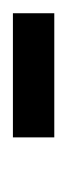

<svg xmlns="http://www.w3.org/2000/svg" viewBox="74 -614 102 290"><g transform="rotate(90 125.0 -469.0)"><path d="M0 -437.5V-500H62.5V-437.5ZM62.5 -437.5V-500H125V-437.5ZM125 -437.5V-500H187.5V-437.5Z"/></g></svg>

Font: AprilSans
Style: Regular
Weight: 400
Designer: typesprite
Version: Version 1.001;PS 001.001;hotconv 1.0.88;makeotf.lib2.5.64775